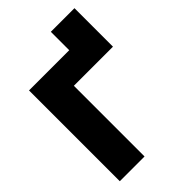

<svg xmlns="http://www.w3.org/2000/svg" viewBox="-252 -981 1088 1088"><g transform="rotate(-45 291.5 -437.5)"><path d="M367.7 -566.4V-875H557.1V-566.4ZM557.1 -727.5V-566.4H243.7V0H45.4V-727.5Z"/></g></svg>

Font: Inter 17pt Black
Style: Regular
Weight: 900
Version: Version 4.001;git-66647c0bb